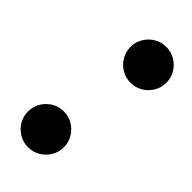

<svg xmlns="http://www.w3.org/2000/svg" viewBox="-199 -632 683 683"><g transform="rotate(45 143.0 -290.0)"><path d="M196 -410Q171 -410 150.5 -422.2Q130 -434.5 117.8 -455Q105.5 -475.5 105.5 -500.5Q105.5 -525 117.8 -545.5Q130 -566 150.5 -578.2Q171 -590.5 196 -590.5Q220.5 -590.5 241 -578.2Q261.5 -566 273.8 -545.5Q286 -525 286 -500.5Q286 -475.5 273.8 -455Q261.5 -434.5 241 -422.2Q220.5 -410 196 -410ZM100.5 10Q75.5 10 55 -2.2Q34.5 -14.5 22.2 -35Q10 -55.5 10 -80.5Q10 -105 22.2 -125.5Q34.5 -146 55 -158.2Q75.5 -170.5 100.5 -170.5Q125 -170.5 145.5 -158.2Q166 -146 178.2 -125.5Q190.5 -105 190.5 -80.5Q190.5 -55.5 178.2 -35Q166 -14.5 145.5 -2.2Q125 10 100.5 10Z"/></g></svg>

Font: Bodoni Moda 11pt
Style: Bold Italic
Weight: 700
Italic angle: -13°
Designer: Owen Earl
Foundry: indestructible type
Version: Version 2.004